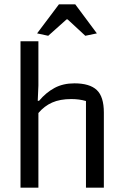

<svg xmlns="http://www.w3.org/2000/svg" viewBox="-20 -860 566 880"><path d="M150 -707 250 -840H325L424 -707L371 -696L290 -771H285L201 -696ZM74 -671H156V-468L153 -398H159Q191 -436 230 -457Q269 -478 321 -478Q391 -478 423.5 -447.5Q456 -417 456 -344V0H374V-397Q343 -406 307 -406Q255 -406 219 -390Q183 -374 156 -342V0H74Z"/></svg>

Font: Athiti Medium
Style: Regular
Weight: 500
Designer: CadsonDemak Team
Foundry: CadsonDemak
Version: Version 1.032